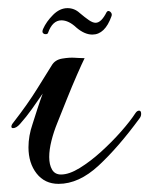

<svg xmlns="http://www.w3.org/2000/svg" viewBox="-20 -435 367 472"><path d="M124 17Q90 17 70 -8.5Q50 -34 50 -73Q50 -101 60 -130Q65 -146 72 -167.5Q79 -189 85 -205Q72 -186 58.5 -167Q45 -148 29 -130Q20 -120 12 -120Q8 -120 8 -124Q8 -128 13 -134Q48 -179 71.5 -217Q95 -255 107 -274Q115 -288 133 -291Q151 -294 164 -293Q168 -293 173 -292.5Q178 -292 188 -292Q182 -280 169.5 -251.5Q157 -223 144 -190.5Q131 -158 121 -133Q112 -111 106.5 -89Q101 -67 101 -49Q101 -30 108 -18Q115 -6 130 -6Q150 -6 176 -22Q202 -38 228.5 -62Q255 -86 277.5 -111.5Q300 -137 313 -157Q317 -163 322 -163Q327 -163 327 -155Q327 -149 323 -144Q271 -73 222.5 -28Q174 17 124 17ZM207 -350Q188 -350 168 -367Q149 -385 131 -385Q109 -385 98 -354Q97 -351 92 -351Q88 -351 85.5 -354Q83 -357 86 -364Q94 -382 110.5 -398.5Q127 -415 146 -415Q163 -415 176 -403Q189 -392 198.5 -385.5Q208 -379 215 -379Q229 -379 242 -405Q244 -408 246 -408Q250 -408 253 -404Q256 -400 254 -395Q238 -350 207 -350Z"/></svg>

Font: Gwendolyn
Style: Bold
Weight: 700
Designer: Robert E. Leuschke
Foundry: Robert E. Leuschke
Version: Version 1.010; ttfautohint (v1.8.3)